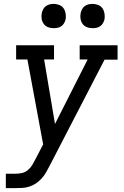

<svg xmlns="http://www.w3.org/2000/svg" viewBox="-20 -763 640 988"><path d="M10 205V131H59Q75 131 92 127.5Q109 124 123 112.5Q137 101 146 86Q155 71 163 55L202 -20L121 -457H63V-530H258V-457H207L263 -125L431 -457H390V-530H585V-456H518L236 89Q227 106 217.5 123Q208 140 195 154.5Q182 169 166 180Q150 191 131.5 197Q113 203 95 204Q77 205 59 205ZM456 -618Q441 -618 427.5 -623Q414 -628 405.5 -639.5Q397 -651 394.5 -665.5Q392 -680 395 -695Q397 -705 402 -715Q407 -725 416 -731.5Q425 -738 435.5 -740.5Q446 -743 456 -743Q471 -743 485 -737.5Q499 -732 507 -720.5Q515 -709 517.5 -694.5Q520 -680 518 -665Q516 -655 510.5 -645Q505 -635 496 -628.5Q487 -622 476.5 -620Q466 -618 456 -618ZM256 -618Q241 -618 227.5 -623Q214 -628 205.5 -639.5Q197 -651 194.5 -665.5Q192 -680 195 -695Q197 -705 202 -715Q207 -725 216 -731.5Q225 -738 235.5 -740.5Q246 -743 256 -743Q271 -743 285 -737.5Q299 -732 307 -720.5Q315 -709 317.5 -694.5Q320 -680 318 -665Q316 -655 310.5 -645Q305 -635 296 -628.5Q287 -622 276.5 -620Q266 -618 256 -618Z"/></svg>

Font: Iosevka Slab Extended Oblique
Style: Regular
Weight: 400
Width: 7
Italic angle: -9°
Monospace: yes
Designer: Belleve Invis
Foundry: Belleve Invis
Version: Version 11.1.0; ttfautohint (v1.8.3)